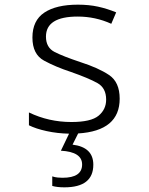

<svg xmlns="http://www.w3.org/2000/svg" viewBox="-20 -563 640 823"><path d="M256 240Q380 240 380 143Q380 68 291 57L315 9Q493 -2 493 -140Q493 -211 447.5 -241.5Q402 -272 324 -297Q252 -321 214.5 -340Q177 -359 177 -406Q177 -492 313 -492Q389 -492 457 -461L478 -510Q439 -526 400 -534.5Q361 -543 314 -543Q221 -543 170 -509Q119 -475 119 -402Q119 -330 169 -303Q219 -276 283 -255Q360 -228 397.5 -207Q435 -186 435 -136Q435 -94 402.5 -67Q370 -40 286 -40Q189 -40 104 -81V-26Q134 -11 180 -1Q226 9 276 10L241 83Q332 88 332 142Q332 199 248 199Q239 199 227.5 198Q216 197 204 193V234Q225 240 256 240Z"/></svg>

Font: Noto Sans Mono UI Light
Style: Regular
Weight: 300
Designer: Monotype Design team
Foundry: Monotype Imaging Inc.
Version: 1.000